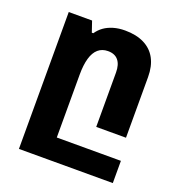

<svg xmlns="http://www.w3.org/2000/svg" viewBox="-135 -628 917 982"><g transform="rotate(20 323.5 -136.5)"><path d="M76 241V-504H203L223 -445H231Q246 -467 267 -482Q288 -497 316.5 -505.5Q345 -514 380 -514Q441 -514 484 -492.5Q527 -471 549 -430Q571 -389 571 -330V0H409V-296Q409 -339 390 -362Q371 -385 334 -385Q302 -385 280.5 -366.5Q259 -348 248.5 -311.5Q238 -275 238 -222V241ZM150 120H587V241H150Z"/></g></svg>

Font: Noto Sans Armenian ExtraBold
Style: Regular
Weight: 800
Version: Version 2.007